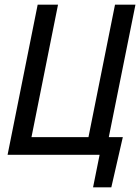

<svg xmlns="http://www.w3.org/2000/svg" viewBox="-20 -658 596 816"><path d="M502 -75.2 453.1 138.2H375.5L403.3 0H12.2L140.1 -638.2H226.6L113.8 -75.2H356L468.8 -638.2H555.7L442.4 -75.2Z"/></svg>

Font: Code New Roman
Style: Italic
Weight: 400
Italic angle: -11°
Monospace: yes
Designer: Sam Radian
Foundry: Code New Roman
Version: Version 1.508 October 19, 2014